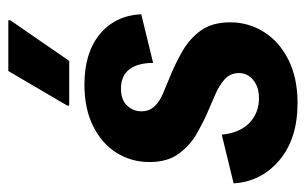

<svg xmlns="http://www.w3.org/2000/svg" viewBox="-160 -580 752 473"><g transform="rotate(-90 216.5 -344.0)"><path d="M198.3 12.5Q110.8 12.5 57.9 -32.1Q5 -76.7 0.8 -145L120.8 -174.2Q125 -130 149.6 -106.2Q174.2 -82.5 210.8 -82.5Q238.3 -82.5 255.4 -96.7Q272.5 -110.8 272.5 -131.7Q272.5 -153.3 257.1 -167.1Q241.7 -180.8 218.3 -190.8L175.8 -209.2Q152.5 -219.2 123.8 -235.4Q95 -251.7 74.2 -279.6Q53.3 -307.5 53.3 -352.5Q53.3 -396.7 75.8 -432.9Q98.3 -469.2 141.2 -490.8Q184.2 -512.5 244.2 -512.5Q322.5 -512.5 368.3 -474.6Q414.2 -436.7 417.5 -372.5L297.5 -343.3Q297.5 -380.8 281.7 -401.7Q265.8 -422.5 234.2 -422.5Q206.7 -422.5 192.5 -407.5Q178.3 -392.5 178.3 -372.5Q178.3 -352.5 190.8 -339.6Q203.3 -326.7 221.7 -319.2L261.7 -302.5Q295 -289.2 326.2 -271.2Q357.5 -253.3 377.5 -225.4Q397.5 -197.5 397.5 -153.3Q397.5 -108.3 373.8 -70.4Q350 -32.5 305.4 -10Q260.8 12.5 198.3 12.5ZM192.5 -550V-555L277.5 -700H402.5V-695L302.5 -550Z"/></g></svg>

Font: Familjen Grotesk GF
Style: Bold Italic
Weight: 700
Designer: Anders Wikstroem, Jonas Baeckman, Matilda Gysing, Kristian Moeller
Foundry: Familjen STHML AB
Version: Version 2.000; Beta; Release 4; Build 6